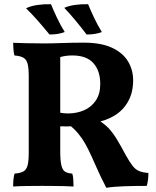

<svg xmlns="http://www.w3.org/2000/svg" viewBox="-20 -882 742 911"><path d="M484.5 9Q469.7 -19.3 458.3 -43.1Q446.8 -66.9 436.8 -90.1Q426.8 -113.2 415.4 -137.8Q399 -174.3 384.4 -200.2Q369.8 -226 351.5 -247.9Q333.2 -269.9 306.1 -292.8L345.6 -283.5Q318.6 -282.5 297.9 -282.2Q277.2 -281.9 253 -282.9L258.3 -348.2Q273.3 -345.7 283 -344.7Q292.6 -343.7 302.5 -343.7Q343.9 -343.7 378.5 -358.7Q413.1 -373.6 434.4 -404.8Q455.7 -436 455.7 -483.8Q455.7 -545.9 423.1 -582.4Q390.6 -618.9 323.1 -618.9Q305.3 -618.9 290.4 -616.6Q275.6 -614.3 259.2 -609.3L265.8 -636V-163.6Q265.8 -119.6 271.3 -97.2Q276.7 -74.8 289.1 -67.3Q301.6 -59.8 322.9 -58.3Q326.4 -48.8 327.7 -31.3Q328.9 -13.7 328.9 3Q309 1.5 281.3 1Q253.6 0.5 226.5 0.3Q199.4 0 180.7 0Q147.4 0 109.5 0.5Q71.7 1 42.4 3Q42.4 -15.8 43.9 -31Q45.5 -46.2 49 -58.3Q76 -60.3 90.7 -68.3Q105.5 -76.3 110.9 -97.4Q116.4 -118.5 116.4 -158.3V-519.8Q116.4 -559.5 110.9 -579.8Q105.5 -600.2 90.7 -608.4Q76 -616.7 48.5 -618.8Q44.9 -631.4 43.7 -649.7Q42.4 -668.1 42.4 -679Q65.3 -678 105.5 -677Q145.7 -676 189.6 -676Q224.3 -676 274.1 -677.8Q324 -679.6 377.5 -679.6Q459.2 -679.6 510.9 -655.7Q562.5 -631.9 587.1 -591.3Q611.7 -550.7 611.7 -501.1Q611.7 -444.2 588.6 -402Q565.6 -359.8 524.8 -334.5Q484 -309.3 430.7 -300.5L445.6 -313Q474.6 -294.9 493.6 -275.5Q512.6 -256 531.8 -225.4Q550.9 -194.7 578.9 -142.1Q595.7 -112.3 609.1 -95.2Q622.4 -78.1 639.5 -70.7Q656.5 -63.3 684.1 -61.3Q684.1 -44.1 682.3 -29.4Q680.5 -14.7 676.5 0Q617.5 0 567.7 1.8Q517.8 3.5 484.5 9ZM214.7 -718.3Q186.8 -752.6 160.1 -783.1Q133.3 -813.6 103.7 -842.7Q127 -854.3 159.3 -858.6Q191.6 -863 221.9 -862Q233.8 -832.6 250.7 -797Q267.5 -761.5 287.1 -730.1Q271.3 -724 254.2 -721.2Q237.1 -718.3 214.7 -718.3ZM390.8 -718.3Q364.5 -753.1 338.8 -784.1Q313.1 -815.2 285 -844.8Q306.7 -854.8 337.8 -858.9Q368.8 -863 398 -862Q410 -832.6 426.8 -797Q443.7 -761.5 463.2 -730.1Q447.4 -724 430.3 -721.2Q413.2 -718.3 390.8 -718.3Z"/></svg>

Font: Vollkorn
Style: Regular
Weight: 400
Designer: Friedrich Althausen
Foundry: Friedrich Althausen
Version: Version 5.001